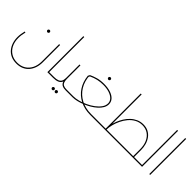

<svg xmlns="http://www.w3.org/2000/svg" viewBox="60 -1782 3014 3014"><g transform="rotate(45 1567.0 -274.5)"><path d="M321 250Q253 250 200.5 226.5Q148 203 112.5 161Q77 119 58.5 63Q40 7 40 -58Q40 -93 45.5 -129.5Q51 -166 60 -200L79 -196Q70 -162 65 -127Q60 -92 60 -58Q60 29 92.5 94Q125 159 183.5 194.5Q242 230 321 230Q400 230 458.5 194.5Q517 159 549.5 94Q582 29 582 -58V-442H602V-58Q602 7 583.5 63Q565 119 529.5 161Q494 203 441.5 226.5Q389 250 321 250ZM321 -442Q311 -442 303 -450Q295 -458 295 -468Q295 -479 303 -486.5Q311 -494 321 -494Q332 -494 339.5 -486.5Q347 -479 347 -468Q347 -458 339.5 -450Q332 -442 321 -442Z M782 0V-20H871V0ZM762 0V-799H782V0ZM871 0V-20Q885 -20 888 -17.5Q891 -15 891 -10Q891 -6 888 -3Q885 0 871 0Z M871 0V-20H887Q940 -20 972 -32Q1004 -44 1019 -71Q1034 -98 1034 -142V-442H1054V-142Q1054 -92 1036.5 -60.5Q1019 -29 982.5 -14.5Q946 0 887 0ZM1168 0Q1121 0 1091.5 -14.5Q1062 -29 1048 -60.5Q1034 -92 1034 -142H1054Q1054 -98 1065 -71Q1076 -44 1101 -32Q1126 -20 1168 -20H1183V0ZM1183 0V-20Q1197 -20 1200 -17.5Q1203 -15 1203 -10Q1203 -6 1200 -3Q1197 0 1183 0ZM871 0Q857 0 854 -3Q851 -6 851 -10Q851 -15 854 -17.5Q857 -20 871 -20ZM1078 144Q1068 144 1060 136Q1052 128 1052 118Q1052 107 1060 99.5Q1068 92 1079 92Q1089 92 1096.5 99.5Q1104 107 1104 118Q1104 128 1096.5 136Q1089 144 1078 144ZM1010 144Q1000 144 992 136Q984 128 984 118Q984 107 992 99.5Q1000 92 1011 92Q1021 92 1028.5 99.5Q1036 107 1036 118Q1036 128 1028.5 136Q1021 144 1010 144Z M1183 0V-20H1320Q1369 -20 1430 -36Q1491 -52 1553 -81Q1615 -110 1667 -149Q1719 -188 1751 -233Q1783 -278 1783 -327Q1783 -373 1750.5 -407Q1718 -441 1660 -460.5Q1602 -480 1523 -480Q1460 -480 1402 -467Q1344 -454 1282 -425L1269 -399L1251 -409L1268 -440Q1315 -463 1378 -481.5Q1441 -500 1523 -500Q1607 -500 1670 -478.5Q1733 -457 1768 -418.5Q1803 -380 1803 -327Q1803 -283 1779.5 -242Q1756 -201 1715.5 -164.5Q1675 -128 1624.5 -98Q1574 -68 1519.5 -46Q1465 -24 1413.5 -12Q1362 0 1320 0ZM1713 0Q1585 0 1485 -51Q1385 -102 1324 -194Q1263 -286 1251 -409L1268 -440Q1274 -312 1332 -217.5Q1390 -123 1488.5 -71.5Q1587 -20 1713 -20H1873V0ZM1873 0V-20Q1887 -20 1890 -17.5Q1893 -15 1893 -10Q1893 -6 1890 -3Q1887 0 1873 0ZM1183 0Q1169 0 1166 -3Q1163 -6 1163 -10Q1163 -15 1166 -17.5Q1169 -20 1183 -20ZM1523 -592Q1513 -592 1505 -600Q1497 -608 1497 -618Q1497 -629 1505 -636.5Q1513 -644 1523 -644Q1534 -644 1541.5 -636.5Q1549 -629 1549 -618Q1549 -608 1541.5 -600Q1534 -592 1523 -592Z M2642 0V-20H2731V0ZM2731 0V-20Q2745 -20 2748 -17.5Q2751 -15 2751 -10Q2751 -6 2748 -3Q2745 0 2731 0ZM2647 0V-173Q2647 -261 2617.5 -327Q2588 -393 2534 -430Q2480 -467 2406 -467Q2337 -467 2281.5 -436.5Q2226 -406 2184 -355.5Q2142 -305 2113.5 -245Q2085 -185 2070.5 -125Q2056 -65 2056 -17H2036Q2036 -58 2046.5 -108.5Q2057 -159 2078 -212Q2099 -265 2130 -314Q2161 -363 2202.5 -402Q2244 -441 2295.5 -464Q2347 -487 2408 -487Q2472 -487 2520.5 -462Q2569 -437 2601.5 -393Q2634 -349 2650.5 -292.5Q2667 -236 2667 -173V0ZM1934 0V-20H2651V0ZM2036 -17V-799H2056V-17ZM1873 0Q1859 0 1856 -3Q1853 -6 1853 -10Q1853 -15 1856 -17.5Q1859 -20 1873 -20ZM1873 0V-20H1934V0Z M2731 0V-20H2844V-799H2864V0ZM2731 0Q2717 0 2714 -3Q2711 -6 2711 -10Q2711 -15 2714 -17.5Q2717 -20 2731 -20Z M3024 0V-799H3044V0Z"/></g></svg>

Font: Alexandria Thin
Style: Regular
Weight: 250
Designer: Mohamed Gaber
Foundry: Kief Type Foundry
Version: Version 5.100